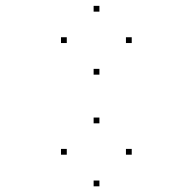

<svg xmlns="http://www.w3.org/2000/svg" viewBox="-20 -618 660 663"><path d="M434.9 -83.8V-103.8H414.9V-83.8ZM323.3 -192.1V-212.1H303.3V-192.1ZM210.6 -83.8V-103.8H190.6V-83.8ZM323.3 25.4V5.4H303.3V25.4ZM434.9 -469.4V-489.4H414.9V-469.4ZM323.3 -577.8V-597.8H303.3V-577.8ZM210.6 -469.4V-489.4H190.6V-469.4ZM323.3 -360.2V-380.2H303.3V-360.2Z"/></svg>

Font: Monaspace Xenon Dots Var
Style: Regular
Weight: 400
Designer: Riley Cran and the Lettermatic Team
Version: Version 1.100 (Monaspace Xenon Dots)